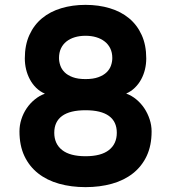

<svg xmlns="http://www.w3.org/2000/svg" viewBox="-20 -754 703 789"><path d="M331.5 -734Q385.5 -734 431.2 -720.2Q477 -706.5 510.2 -679Q543.5 -651.5 562.2 -610.2Q581 -569 581 -514Q581 -491 575.8 -469Q570.5 -447 560.2 -428Q550 -409 534.5 -393.8Q519 -378.5 498.5 -369.5Q521 -361.5 540.2 -345.5Q559.5 -329.5 573.2 -308.8Q587 -288 595 -263.5Q603 -239 603 -214Q603 -156 582.8 -113Q562.5 -70 526.2 -41.5Q490 -13 440.2 1Q390.5 15 331.5 15Q272.5 15 222.8 1Q173 -13 136.8 -41.5Q100.5 -70 80.2 -113Q60 -156 60 -214Q60 -239.5 67.8 -263.8Q75.5 -288 89.5 -308.8Q103.5 -329.5 122.8 -345.2Q142 -361 164.5 -369Q144 -378 128.5 -393.2Q113 -408.5 102.8 -427.8Q92.5 -447 87.2 -469Q82 -491 82 -514Q82 -569 100.8 -610.2Q119.5 -651.5 152.8 -679Q186 -706.5 231.8 -720.2Q277.5 -734 331.5 -734ZM331.5 -429Q363 -429 384.2 -436.8Q405.5 -444.5 418.2 -457Q431 -469.5 436.2 -485Q441.5 -500.5 441.5 -515.5Q441.5 -538 433.2 -555Q425 -572 410.2 -583.5Q395.5 -595 375.5 -601Q355.5 -607 331.5 -607Q307.5 -607 287.5 -601Q267.5 -595 253 -583.5Q238.5 -572 230.5 -555Q222.5 -538 222.5 -515.5Q222.5 -500.5 227.8 -485Q233 -469.5 245.5 -457Q258 -444.5 279 -436.8Q300 -429 331.5 -429ZM331.5 -301Q267.5 -301 235.2 -277.5Q203 -254 203 -208.5Q203 -163 235.2 -137.5Q267.5 -112 331.5 -112Q395.5 -112 427.8 -137.5Q460 -163 460 -208.5Q460 -254 427.8 -277.5Q395.5 -301 331.5 -301Z"/></svg>

Font: Vela Sans ExtBd
Style: Regular
Weight: 800
Designer: Principal design: Mikhail Sharanda - project Manrope.
Design modification: Ravid Balaliev
Foundry: Mikhail Sharanda
Version: Version 1.001